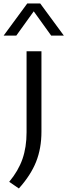

<svg xmlns="http://www.w3.org/2000/svg" viewBox="-62 -832 380 1084"><path d="M-10 194.5Q41.5 132.5 64.8 65.8Q88 -1 88 -85V-542.5H172V-88.5Q172 5.5 141.8 81.5Q111.5 157.5 44.5 232ZM298.5 -631H227L128.5 -768L30 -631H-41.5L92 -812.5H165Z"/></svg>

Font: Encode Sans Expanded
Style: Regular
Weight: 400
Width: 7
Designer: Multiple Designers
Foundry: Impallari Type
Version: Version 2.000